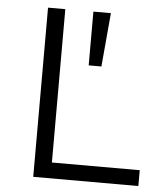

<svg xmlns="http://www.w3.org/2000/svg" viewBox="-51 -751 695 797"><g transform="rotate(5 296.0 -352.5)"><path d="M117 0V-705H189V-66H555V0ZM306 -481V-705H379L359 -481Z"/></g></svg>

Font: Nunito Sans 6pt Light
Style: Regular
Weight: 300
Version: Version 3.101;gftools[0.9.27]